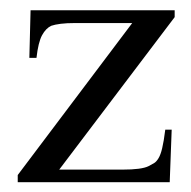

<svg xmlns="http://www.w3.org/2000/svg" viewBox="-20 -406 378 380"><path d="M97.2 -70.3H222.2Q260.3 -70.3 273.9 -77.1Q279.8 -80.1 284.7 -83Q289.6 -85.9 293.7 -92.8Q297.9 -99.6 301 -112.8Q304.2 -126 307.1 -149.4H319.8L315.9 -45.4H15.1V-59.6L241.7 -360.4H129.4Q111.8 -360.4 100.1 -358.9Q88.4 -357.4 81.5 -355Q70.8 -350.1 63.2 -336.2Q55.7 -322.3 52.2 -291.5H38.1L40.5 -385.7H325.7V-372.1Z"/></svg>

Font: Surma
Style: Regular
Weight: 400
Designer: Sue Lloyd-Williams
Foundry: Sylheti Translation And Research
Version: Version 3.000